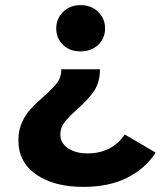

<svg xmlns="http://www.w3.org/2000/svg" viewBox="-20 -566 629 751"><path d="M200 -455Q200 -493 227 -519.5Q254 -546 295 -546Q337 -546 364 -519.5Q391 -493 391 -455Q391 -416 364 -390.5Q337 -365 295 -365Q253 -365 226.5 -390.5Q200 -416 200 -455ZM52 -17Q52 -57 66 -87.5Q80 -118 99 -138.5Q118 -159 149 -187Q185 -218 202.5 -241Q220 -264 220 -295H371Q371 -244 347.5 -209.5Q324 -175 280 -137Q247 -107 231.5 -86.5Q216 -66 216 -40Q216 -7 245.5 13.5Q275 34 323 34Q370 34 407 15Q444 -4 468 -40L589 31Q547 95 476 130Q405 165 306 165Q191 165 121.5 116.5Q52 68 52 -17Z"/></svg>

Font: APTA Sans Regular
Style: Bold Italic
Weight: 700
Version: Version 7.200